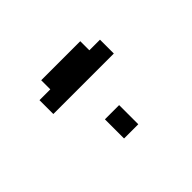

<svg xmlns="http://www.w3.org/2000/svg" viewBox="-78 -574 716 716"><g transform="rotate(-45 280.0 -216.0)"><path d="M120 -281V-354H177V-402H383V-354H439V-281ZM242 -30V-131H317V-30Z"/></g></svg>

Font: Titillium Web
Style: Regular
Weight: 400
Version: Version 1.001;PS 57.000;hotconv 1.0.70;makeotf.lib2.5.55311